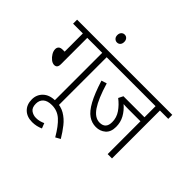

<svg xmlns="http://www.w3.org/2000/svg" viewBox="-243 -1091 1626 1626"><g transform="rotate(45 570.0 -278.5)"><path d="M170 -574V-258Q170 -213 134 -213Q114 -213 93.5 -229Q73 -245 59 -268.5Q45 -292 45 -315Q45 -333 56.5 -344.5Q68 -356 95 -356H117V-574H0V-622H501V-574H402V0H349V-574Z M441 240Q419 250 394.5 255.5Q370 261 344 261Q281 261 243.5 224.5Q206 188 206 126Q206 69 246 31Q286 -7 358 -7Q422 -7 468.5 20.5Q515 48 550.5 93Q586 138 617 190L574 214Q523 126 475 83Q427 40 361 40Q309 40 282.5 63.5Q256 87 256 128Q256 175 282.5 194Q309 213 342 213Q365 213 384 208Q403 203 423 194Z M333 -771Q333 -792 345 -805Q357 -818 375 -818Q393 -818 404.5 -805Q416 -792 416 -771Q416 -749 404.5 -736.5Q393 -724 375 -724Q358 -724 345.5 -736.5Q333 -749 333 -771Z M1040 -574V0H988V-393H842Q826 -393 811 -393.5Q796 -394 784 -395Q826 -359 851 -314Q876 -269 876 -214Q876 -152 840.5 -121.5Q805 -91 755 -91Q706 -91 664.5 -119.5Q623 -148 585.5 -216.5Q548 -285 511 -403L559 -418Q602 -275 647.5 -207.5Q693 -140 751 -140Q824 -140 824 -219Q824 -273 793 -318Q762 -363 715 -399L736 -441H988V-574H487V-622H1140V-574Z"/></g></svg>

Font: Noto Sans SemiCondensed Light
Style: Italic
Weight: 300
Width: 4
Italic angle: -12°
Designer: Monotype Design Team
Foundry: Monotype Imaging Inc.
Version: Version 2.013; ttfautohint (v1.8.4.7-5d5b)